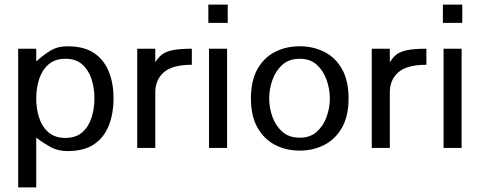

<svg xmlns="http://www.w3.org/2000/svg" viewBox="-20 -648 2102 841"><path d="M393.6 -216.8Q393.6 -171.9 380.9 -132.3Q368.2 -92.8 340.3 -68.4Q312.5 -43.9 266.6 -43.9Q220.7 -43.9 192.4 -68.4Q164.1 -92.8 151.4 -132.3Q138.7 -171.9 138.7 -216.8Q138.7 -261.7 151.4 -301.3Q164.1 -340.8 192.4 -365.7Q220.7 -390.6 266.6 -390.6Q312.5 -390.6 340.3 -365.7Q368.2 -340.8 380.9 -301.3Q393.6 -261.7 393.6 -216.8ZM477.5 -216.8Q477.5 -280.3 457.5 -332Q437.5 -383.8 393.6 -414.6Q349.6 -445.3 275.4 -445.3Q232.4 -445.3 201.2 -426.3Q169.9 -407.2 138.7 -378.9V-434.6H59.6V172.9H138.7V-44.9Q167 -23.4 199.7 -4.9Q232.4 13.7 275.4 13.7Q349.6 13.7 393.6 -17.1Q437.5 -47.9 457.5 -100.6Q477.5 -153.3 477.5 -216.8Z M820.3 -364.3V-434.6Q764.6 -434.6 733.9 -427.7Q703.1 -420.9 687.5 -407.7Q671.9 -394.5 660.2 -375V-434.6H581.1V0H660.2V-243.2Q660.2 -298.8 697.8 -331.5Q735.4 -364.3 820.3 -364.3Z M974.6 0V-434.6H895.5V0ZM977.5 -547.9V-627.9H892.6V-547.9Z M1424.8 -216.8Q1424.8 -175.8 1410.6 -136.2Q1396.5 -96.7 1367.7 -70.8Q1338.9 -44.9 1293 -44.9Q1246.1 -44.9 1216.8 -70.8Q1187.5 -96.7 1173.3 -136.2Q1159.2 -175.8 1159.2 -216.8Q1159.2 -257.8 1173.3 -297.9Q1187.5 -337.9 1216.8 -364.3Q1246.1 -390.6 1293 -390.6Q1338.9 -390.6 1367.7 -364.3Q1396.5 -337.9 1410.6 -297.9Q1424.8 -257.8 1424.8 -216.8ZM1506.8 -216.8Q1506.8 -294.9 1478 -345.7Q1449.2 -396.5 1400.4 -420.9Q1351.6 -445.3 1293 -445.3Q1233.4 -445.3 1185.1 -420.9Q1136.7 -396.5 1107.9 -345.7Q1079.1 -294.9 1079.1 -216.8Q1079.1 -139.6 1107.9 -88.9Q1136.7 -38.1 1185.1 -13.2Q1233.4 11.7 1293 11.7Q1351.6 11.7 1400.4 -13.2Q1449.2 -38.1 1478 -88.9Q1506.8 -139.6 1506.8 -216.8Z M1847.7 -364.3V-434.6Q1792 -434.6 1761.2 -427.7Q1730.5 -420.9 1714.8 -407.7Q1699.2 -394.5 1687.5 -375V-434.6H1608.4V0H1687.5V-243.2Q1687.5 -298.8 1725.1 -331.5Q1762.7 -364.3 1847.7 -364.3Z M2002 0V-434.6H1922.9V0ZM2004.9 -547.9V-627.9H1919.9V-547.9Z"/></svg>

Font: Namkio Khamti
Style: Regular
Weight: 400
Designer: Debbi Hosken
Foundry: SIL International
Version: Version 3.917